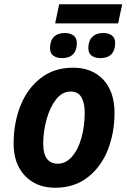

<svg xmlns="http://www.w3.org/2000/svg" viewBox="-20 -872 596 902"><path d="M44 -197Q44 -294 76 -375Q108 -456 171 -505Q234 -554 323 -554Q413 -554 465.5 -497.5Q518 -441 518 -342Q518 -248 486.5 -168Q455 -88 392 -39Q329 10 239 10Q151 10 97.5 -46Q44 -102 44 -197ZM378 -343Q378 -388 362.5 -415Q347 -442 312 -442Q272 -442 243 -404.5Q214 -367 198.5 -310Q183 -253 183 -197Q183 -103 252 -103Q289 -103 318 -136Q347 -169 362.5 -224Q378 -279 378 -343ZM258 -852H554L535 -762H239ZM215 -646Q215 -680 233 -698.5Q251 -717 284 -717Q309 -717 325 -705.5Q341 -694 341 -670Q341 -636 323.5 -617.5Q306 -599 272 -599Q246 -599 230.5 -610.5Q215 -622 215 -646ZM395 -646Q395 -680 413.5 -698.5Q432 -717 465 -717Q490 -717 505.5 -705.5Q521 -694 521 -670Q521 -636 503.5 -617.5Q486 -599 452 -599Q426 -599 410.5 -610.5Q395 -622 395 -646Z"/></svg>

Font: Noto Sans Display
Style: Bold Italic
Weight: 700
Italic angle: -12°
Designer: Monotype Design team
Foundry: Monotype Imaging Inc.
Version: Version 1.000